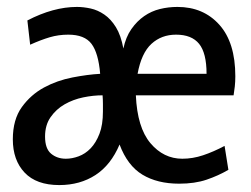

<svg xmlns="http://www.w3.org/2000/svg" viewBox="-20 -520 723 554"><path d="M372 -245H654C655.3 -253 656.5 -261.5 657.5 -270.5C658.5 -279.5 659 -289.3 659 -300C659 -364.7 643.7 -414.2 613 -448.5C582.3 -482.8 542 -500 492 -500C474.7 -500 457.8 -498 441.5 -494C425.2 -490 410 -483.2 396 -473.5C382 -463.8 369.7 -451.3 359 -436C348.3 -420.7 340.7 -402 336 -380C331.3 -405.3 324.2 -425.8 314.5 -441.5C304.8 -457.2 293.7 -469.3 281 -478C268.3 -486.7 255.2 -492.5 241.5 -495.5C227.8 -498.5 214.7 -500 202 -500C156.7 -500 109 -487 59 -461L67 -391C87.7 -400.3 106.5 -407.5 123.5 -412.5C140.5 -417.5 158.3 -420 177 -420C208.3 -420 230.7 -411.2 244 -393.5C257.3 -375.8 265.7 -347 269 -307C245 -305.7 218.3 -302.2 189 -296.5C159.7 -290.8 132.3 -281.2 107 -267.5C81.7 -253.8 60.3 -235 43 -211C25.7 -187 17 -156 17 -118C17 -78 28.3 -46 51 -22C73.7 2 107 14 151 14C191 14 225.8 4.3 255.5 -15C285.2 -34.3 308.3 -63.7 325 -103C340.3 -62.3 362.3 -33.3 391 -16C419.7 1.3 455 10 497 10C527 10 553.3 6.2 576 -1.5C598.7 -9.2 619.7 -18.7 639 -30L628 -99C606.7 -87.7 586 -78.7 566 -72C546 -65.3 526 -62 506 -62C470 -62 439.3 -77 414 -107C388.7 -137 374.7 -183 372 -245ZM488 -420C518 -420 540.2 -411.2 554.5 -393.5C568.8 -375.8 576 -347 576 -307H377C384.3 -347 397.7 -375.8 417 -393.5C436.3 -411.2 460 -420 488 -420ZM276 -245C276.7 -235.7 277 -227.2 277 -219.5V-198C277 -172.7 273.7 -151.3 267 -134C260.3 -116.7 251.8 -102.7 241.5 -92C231.2 -81.3 219.7 -73.7 207 -69C194.3 -64.3 182 -62 170 -62C153.3 -62 139.2 -66.8 127.5 -76.5C115.8 -86.2 110 -102.7 110 -126C110 -148 115.3 -166.7 126 -182C136.7 -197.3 150.2 -209.7 166.5 -219C182.8 -228.3 200.7 -235 220 -239C239.3 -243 258 -245 276 -245Z"/></svg>

Font: Cabin Condensed
Style: Regular
Weight: 400
Designer: Pablo Impallari
Foundry: Pablo Impallari. www.impallari.com Igino Marini. www.ikern.com
Version: Version 1.006